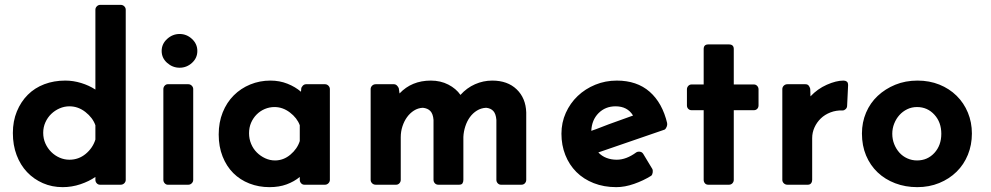

<svg xmlns="http://www.w3.org/2000/svg" viewBox="-20 -761 4083 791"><path d="M477 -741Q486 -741 492 -735Q498 -729 498 -721V-20Q498 -12 492 -6Q486 0 477 0H392Q384 0 378.5 -6Q373 -12 373 -20V-32Q347 -14 311.5 -2Q276 10 238 10Q194 10 156.5 -6.5Q119 -23 91.5 -52Q64 -81 48.5 -122Q33 -163 33 -213Q33 -262 49.5 -302Q66 -342 94.5 -370.5Q123 -399 162.5 -414Q202 -429 249 -429Q282 -429 314.5 -419Q347 -409 373 -392V-721Q373 -729 379 -735Q385 -741 393 -741ZM373 -245Q362 -276 332 -299.5Q302 -323 266 -323Q245 -323 225.5 -314.5Q206 -306 191 -291.5Q176 -277 167 -257Q158 -237 158 -214Q158 -190 167 -170Q176 -150 191 -135Q206 -120 225.5 -111.5Q245 -103 266 -103Q304 -103 333 -127Q362 -151 373 -186Z M756 -414Q764 -414 770 -408Q776 -402 776 -394V-20Q776 -12 770 -6Q764 0 756 0H671Q664 0 658.5 -6Q653 -12 653 -20V-394Q653 -402 658.5 -408Q664 -414 671 -414ZM720 -621Q749 -621 771 -600.5Q793 -580 793 -551Q793 -522 771 -502Q749 -482 720 -482Q691 -482 668.5 -502Q646 -522 646 -551Q646 -580 668.5 -600.5Q691 -621 720 -621Z M1319 -414Q1327 -414 1333 -408Q1339 -402 1339 -394V-20Q1339 -12 1333 -6Q1327 0 1319 0H1234Q1226 0 1220.5 -6Q1215 -12 1215 -20V-32Q1192 -13 1161 -1.5Q1130 10 1090 10Q1046 10 1007.5 -5Q969 -20 941 -48Q913 -76 897 -116.5Q881 -157 881 -207Q881 -257 897.5 -298Q914 -339 943 -368Q972 -397 1011 -413Q1050 -429 1094 -429Q1132 -429 1164.5 -416Q1197 -403 1220 -383Q1220 -387 1220.5 -389Q1221 -391 1221 -395Q1221 -401 1227 -407.5Q1233 -414 1241 -414ZM1215 -245Q1204 -275 1174.5 -297.5Q1145 -320 1111 -320Q1090 -320 1071 -312Q1052 -304 1037.5 -289.5Q1023 -275 1014.5 -255.5Q1006 -236 1006 -212Q1006 -189 1014.5 -168.5Q1023 -148 1038 -133Q1053 -118 1072.5 -109Q1092 -100 1113 -100Q1148 -100 1176.5 -124Q1205 -148 1215 -180Z M2148 -20Q2148 -12 2142.5 -6Q2137 0 2128 0H2044Q2036 0 2030.5 -6Q2025 -12 2025 -20V-267Q2023 -292 2012.5 -303.5Q2002 -315 1983 -317Q1962 -316 1945 -305.5Q1928 -295 1916 -278.5Q1904 -262 1897 -240.5Q1890 -219 1889 -197V-20Q1889 -12 1885.5 -6Q1882 0 1871 0H1786Q1777 0 1771.5 -6Q1766 -12 1766 -20V-267Q1764 -292 1753 -303.5Q1742 -315 1722 -317Q1702 -316 1685.5 -305.5Q1669 -295 1657 -278.5Q1645 -262 1638 -240.5Q1631 -219 1631 -196V-20Q1631 -12 1625.5 -6Q1620 0 1612 0H1528Q1519 0 1513 -6Q1507 -12 1507 -20V-394Q1507 -402 1513 -408Q1519 -414 1528 -414H1603Q1610 -414 1615.5 -408.5Q1621 -403 1623 -397L1626 -376Q1676 -429 1755 -429Q1795 -429 1827 -412.5Q1859 -396 1877 -370Q1903 -399 1937 -414Q1971 -429 2008 -429Q2071 -429 2108.5 -393Q2146 -357 2148 -298Z M2668 -64Q2670 -59 2669 -50.5Q2668 -42 2663 -37Q2631 -17 2592.5 -3.5Q2554 10 2519 10Q2468 10 2426 -6.5Q2384 -23 2354.5 -52.5Q2325 -82 2309 -122.5Q2293 -163 2293 -210Q2293 -256 2311 -296Q2329 -336 2360 -365.5Q2391 -395 2432.5 -412Q2474 -429 2521 -429Q2604 -429 2656.5 -383Q2709 -337 2729 -252H2728Q2730 -247 2726.5 -238.5Q2723 -230 2718 -227L2445 -133Q2459 -118 2478.5 -110.5Q2498 -103 2521 -103Q2560 -103 2601 -133Q2607 -137 2616 -136Q2625 -135 2630 -127ZM2406 -218 2416 -222V-215ZM2516 -323Q2474 -323 2446 -295Q2418 -267 2416 -222L2436 -229L2488 -249L2588 -285Q2565 -323 2516 -323Z M2983 -578Q3003 -578 3003 -559V-413H3086Q3094 -413 3099.5 -407Q3105 -401 3105 -393V-327Q3105 -318 3099.5 -312.5Q3094 -307 3086 -307H3003V-20Q3003 -12 2997.5 -6Q2992 0 2983 0H2898Q2889 0 2884 -6Q2879 -12 2879 -20V-307H2829Q2821 -307 2815.5 -312.5Q2810 -318 2810 -327V-393Q2810 -401 2815.5 -407Q2821 -413 2829 -413H2879V-559Q2879 -578 2898 -578Z M3470 -326Q3470 -317 3464 -311.5Q3458 -306 3452 -306Q3425 -307 3401.5 -298Q3378 -289 3361.5 -273Q3345 -257 3335.5 -236Q3326 -215 3326 -192V-20Q3326 -12 3321.5 -6Q3317 0 3308 0H3224Q3215 0 3209 -6Q3203 -12 3203 -20V-394Q3203 -402 3209 -408Q3215 -414 3224 -414H3298Q3307 -414 3311.5 -408.5Q3316 -403 3318 -395L3319 -364Q3348 -395 3386.5 -412Q3425 -429 3455 -429Q3463 -429 3468.5 -425Q3474 -421 3474 -410Z M3760 -429Q3809 -429 3850 -412.5Q3891 -396 3921 -366.5Q3951 -337 3967.5 -297Q3984 -257 3984 -211Q3984 -164 3967.5 -123.5Q3951 -83 3921 -53.5Q3891 -24 3849.5 -7Q3808 10 3759 10Q3710 10 3668 -6Q3626 -22 3595.5 -51Q3565 -80 3548 -120.5Q3531 -161 3531 -211Q3531 -257 3548 -297Q3565 -337 3596 -366Q3627 -395 3668.5 -412Q3710 -429 3760 -429ZM3758 -100Q3801 -100 3829.5 -131Q3858 -162 3858 -210Q3858 -257 3830 -288Q3801 -320 3758 -320Q3736 -320 3717.5 -311Q3699 -302 3685.5 -287Q3672 -272 3664 -252Q3656 -232 3656 -210Q3656 -187 3664 -167Q3672 -147 3685.5 -132Q3699 -117 3718 -108.5Q3737 -100 3758 -100Z"/></svg>

Font: Stadtwerke
Style: Bold
Weight: 700
Designer: Santiago Orozco
Foundry: Typemade
Version: Version 1.003